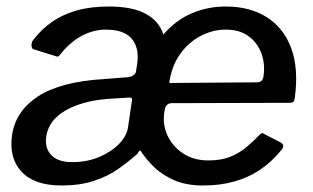

<svg xmlns="http://www.w3.org/2000/svg" viewBox="-20 -560 963 590"><path d="M509 -243Q498 -243 492.5 -237Q487 -231 485 -216Q479 -177 495 -143Q511 -109 543.5 -88Q576 -67 620 -67Q659 -67 687 -78Q715 -89 738 -108.5Q761 -128 781 -149Q786 -152 788 -150.5Q790 -149 796 -146L843 -122Q847 -120 849.5 -115Q852 -110 847 -102Q817 -64 780 -39Q743 -14 699 -2Q655 10 605 10Q551 10 513.5 -7Q476 -24 451.5 -48.5Q427 -73 412 -97Q410 -98 407 -95Q404 -92 403 -88Q376 -64 343.5 -41Q311 -18 268 -4Q225 10 169 10Q86 10 46.5 -32Q7 -74 17 -145Q28 -219 97 -264Q166 -309 299 -317L375 -323Q382 -324 389.5 -328.5Q397 -333 398 -341L402 -366Q408 -415 384 -442Q360 -469 305 -469Q267 -469 230.5 -449.5Q194 -430 163 -390Q158 -385 155.5 -386Q153 -387 146 -389L82 -409Q78 -411 77 -418Q76 -425 79 -433Q104 -467 137.5 -491Q171 -515 214.5 -527.5Q258 -540 314 -540Q387 -540 428 -517.5Q469 -495 482 -454Q520 -498 569 -519Q618 -540 674 -540Q748 -540 800 -507Q852 -474 875 -411.5Q898 -349 886 -260Q885 -251 882 -247.5Q879 -244 867 -244L509 -243ZM674 -469Q633 -469 595.5 -449Q558 -429 532.5 -392.5Q507 -356 500 -305L768 -307Q779 -307 784 -312Q789 -317 790 -328Q795 -364 783 -396.5Q771 -429 743.5 -449Q716 -469 674 -469ZM385 -248Q387 -256 384.5 -258.5Q382 -261 373 -260L310 -256Q258 -252 217 -237Q176 -222 151.5 -198Q127 -174 122 -140Q117 -103 139.5 -81.5Q162 -60 210 -62Q251 -63 287 -78.5Q323 -94 347 -119Q371 -144 374 -173L385 -248Z"/></svg>

Font: Libre Franklin Medium
Style: Italic
Weight: 500
Italic angle: -8°
Designer: Pablo Impallari, Rodrigo Fuenzalida, Nhung Nguyen
Foundry: Impallari Type
Version: Version 3.000